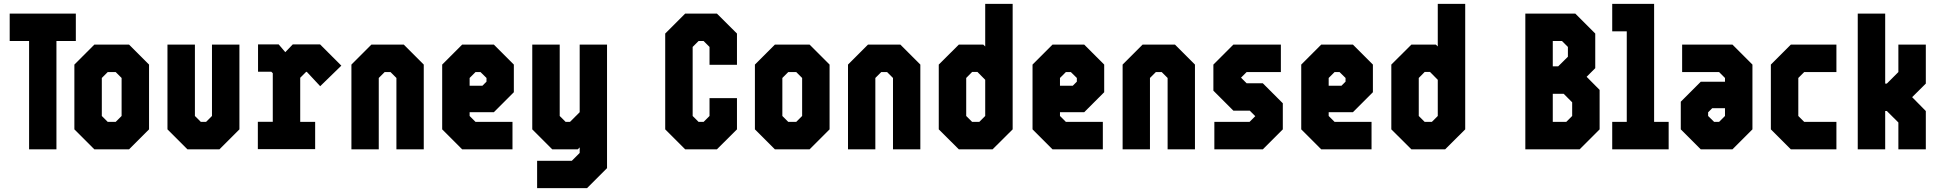

<svg xmlns="http://www.w3.org/2000/svg" viewBox="-20 -770 10005 990"><path d="M130 0V-558.5H30V-700H371V-558.5H271V0Z M466.5 0 363.5 -103V-437L466.5 -540H645.5L748.5 -437V-103L645.5 0ZM535.5 -141.5H576.5L607 -172V-368L576.5 -398.5H535.5L505 -368V-172Z M946.5 0 843.5 -103V-540H985V-172L1015.5 -141.5H1042.5L1073 -172V-540H1214.5V-103L1111.5 0Z M1309.5 -1V-142H1386.5V-392.5L1379 -400H1310.5V-541H1417L1451 -501L1489.5 -541H1630.5L1740 -431.5L1631 -325.5L1562 -399.5H1558.5L1528 -369V-141.5H1605V-1Z M1792 0V-437L1895 -540H2062L2165 -437V0H2024V-368L1993.5 -398.5H1963.5L1933 -368V0Z M2526.5 -540 2629.5 -437V-294.5L2526.5 -191.5H2401.5V-172L2432 -141.5H2622.5V0H2363L2260 -103V-437L2363 -540ZM2457.5 -398.5H2432L2401.5 -368V-328H2467.5L2488.5 -349V-368Z M2827.5 0 2724.5 -103V-540H2866V-172L2896.5 -141.5H2919L2969 -191.5V-540H3110V97L3007 200H2749.5V59H2928.5L2969 18.5V-10L2959 0Z M3513 0 3410 -103V-597L3513 -700H3676.5L3780 -597V-436H3638.5V-528L3608 -558.5H3582L3551.5 -528V-172L3582 -141.5H3608L3638.5 -172V-264H3780V-103L3676.5 0Z M3975.5 0 3872.5 -103V-437L3975.5 -540H4154.5L4257.5 -437V-103L4154.5 0ZM4044.5 -141.5H4085.5L4116 -172V-368L4085.5 -398.5H4044.5L4014 -368V-172Z M4352.5 0V-437L4455.5 -540H4622.5L4725.5 -437V0H4584.5V-368L4554 -398.5H4524L4493.5 -368V0Z M5098 0H4924L4820.5 -103V-437L4924 -540H5050L5060 -530.5V-750H5201.5V-103ZM5029.5 -141.5 5060 -172V-358.5L5020 -399H4992.5L4962 -368V-172L4992.5 -141.5Z M5570.5 -540 5673.5 -437V-294.5L5570.5 -191.5H5445.5V-172L5476 -141.5H5666.5V0H5407L5304 -103V-437L5407 -540ZM5501.5 -398.5H5476L5445.5 -368V-328H5511.5L5532.5 -349V-368Z M5768.5 0V-437L5871.5 -540H6038.5L6141.5 -437V0H6000.5V-368L5970 -398.5H5940L5909.5 -368V0Z M6241.5 0V-141.5H6423L6452.5 -171L6424 -199.5H6339.5L6236.5 -302.5V-437L6339.5 -540H6584.5V-398.5H6408L6379 -369.5L6408 -340.5H6491.5L6594.5 -237.5V-103L6491.5 0Z M6956 -540 7059 -437V-294.5L6956 -191.5H6831V-172L6861.5 -141.5H7052V0H6792.5L6689.5 -103V-437L6792.5 -540ZM6887 -398.5H6861.5L6831 -368V-328H6897L6918 -349V-368Z M7431.5 0H7257.5L7154 -103V-437L7257.5 -540H7383.5L7393.5 -530.5V-750H7535V-103ZM7363 -141.5 7393.5 -172V-358.5L7353.5 -399H7326L7295.5 -368V-172L7326 -141.5Z M7845 0V-700H8102.5L8205.5 -597V-418.5L8161 -374L8228 -306.5V-103L8125 0ZM7986.5 -428H8014.5L8064.5 -477.5V-528L8034 -558.5H7986.5ZM7986.5 -141.5H8056L8086.5 -172V-242.5L8042.5 -286.5H7986.5Z M8293 0V-141.5H8368V-608.5H8293V-750H8509V-141.5H8584V0Z M8749.5 0 8646.5 -103V-245.5L8749.5 -348.5H8874.5V-368L8844 -398.5H8653.5V-540H8913L9016 -437V-103L8913 0ZM8818.5 -141.5H8844L8874.5 -172V-212H8808.5L8787.5 -191V-172Z M9214 0 9111 -103V-437L9214 -540H9449V-398.5H9283L9252.5 -368V-172L9283 -141.5H9449V0Z M9559 0V-700H9700.5V-339H9709L9768.5 -398.5V-540H9910V-339L9839.5 -269L9910 -197.5V0H9768.5V-138.5L9709 -197.5H9700.5V0Z"/></svg>

Font: Tourney Condensed Black
Style: Regular
Weight: 900
Width: 3
Designer: Tyler Finck
Foundry: Etcetera Type Co
Version: Version 1.010; ttfautohint (v1.8.3)